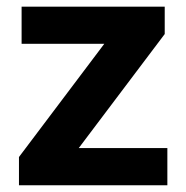

<svg xmlns="http://www.w3.org/2000/svg" viewBox="-20 -548 549 568"><path d="M475.1 -109.9V0H36.1V-83.5L288.6 -418.5H43.9V-528.3H467.3V-447.3L212.9 -109.9Z"/></svg>

Font: Vazirmatn RD
Style: Bold
Weight: 700
Designer: Saber Rastikerdar
Foundry: Saber Rastikerdar
Version: Version 32.102